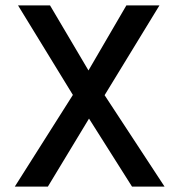

<svg xmlns="http://www.w3.org/2000/svg" viewBox="-20 -694 668 714"><path d="M158 0H35L251 -341L47 -674H166L309 -432L450 -674H573L369 -340L592 0H471L311 -253Z"/></svg>

Font: Hind Guntur Medium
Style: Regular
Weight: 500
Designer: Manushi Parikh, Hitesh Malaviya
Foundry: Indian Type Foundry
Version: Version 1.000;PS 1.0;hotconv 1.0.86;makeotf.lib2.5.63406; tt